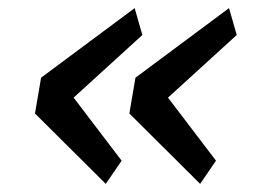

<svg xmlns="http://www.w3.org/2000/svg" viewBox="-20 -506 640 472"><path d="M240 -54 66 -227 81 -315 311 -486 330 -420 161 -266 279 -111ZM472 -54 298 -227 313 -315 543 -486 562 -420 393 -266 511 -111Z"/></svg>

Font: IBM Plex Mono Text
Style: Italic
Weight: 450
Italic angle: -9°
Monospace: yes
Designer: Mike Abbink, Paul van der Laan, Pieter van Rosmalen
Foundry: Bold Monday
Version: Version 2.1